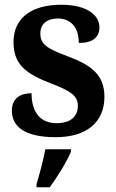

<svg xmlns="http://www.w3.org/2000/svg" viewBox="-20 -568 489 809"><path d="M215 10C347 10 420 -55 420 -160C420 -255 362 -295 262 -332C177 -364 150 -382 150 -427C150 -466 177 -490 224 -490C277 -490 312 -454 312 -387C371 -387 399 -411 399 -453C399 -501 351 -548 238 -548C118 -548 37 -496 37 -391C37 -296 89 -257 196 -216C277 -185 308 -165 308 -122C308 -80 281 -49 218 -49C151 -49 113 -94 113 -175C70 -175 30 -157 30 -102C30 -35 83 10 215 10ZM134 208V221H190C221 178 262 113 279 71V61H171C163 106 146 167 134 208Z"/></svg>

Font: Noto Serif Myanmar SemiCondensed
Style: Bold
Weight: 700
Width: 4
Designer: Ben Mitchell and the Monotype Design Team
Foundry: Monotype Imaging Inc.
Version: Version 2.106